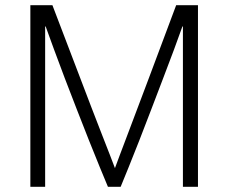

<svg xmlns="http://www.w3.org/2000/svg" viewBox="-20 -720 880 740"><path d="M396 0Q384 -29 364.5 -76Q345 -123 322.5 -180Q300 -237 276 -298.5Q252 -360 229.5 -419Q207 -478 188 -530Q169 -582 156 -618H154V0H97V-700H182Q241 -545 290 -417L332 -307Q353 -252 371.5 -205Q390 -158 403.5 -123Q417 -88 423 -72Q429 -88 442 -123Q455 -158 473 -205Q491 -252 511.5 -307Q532 -362 553 -417Q601 -545 659 -700H743V0H685V-618H683Q670 -581 650.5 -528.5Q631 -476 608.5 -417.5Q586 -359 562.5 -297Q539 -235 517 -179Q495 -123 476 -76Q457 -29 445 0Z"/></svg>

Font: Post Grotesk Light
Style: Light
Weight: 300
Version: Version 1.0